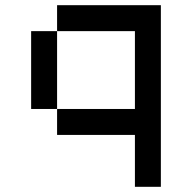

<svg xmlns="http://www.w3.org/2000/svg" viewBox="-20 -520 740 740"><path d="M200 0H500V200H600V-500H200V-400H500V-100H200ZM100 -100H200V-400H100Z"/></svg>

Font: FT88
Style: Regular
Weight: 400
Designer: Ange Degheest & Mandy Elbé
Foundry: Velvetyne Type Foundry
Version: Version 1.000;FEAKit 1.0